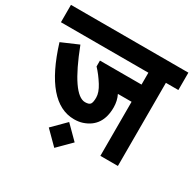

<svg xmlns="http://www.w3.org/2000/svg" viewBox="-172 -801 1087 1080"><g transform="rotate(30 371.5 -261.0)"><path d="M311 -57.1 395 26.9 311 110.8 227.1 26.9ZM332 -198.2Q358.4 -198.2 366.2 -210Q374 -221.7 374 -252Q374 -284.7 348.1 -326.2Q319.3 -372.1 288.1 -404.8V-442.9H558.1V-520H-9.8V-632.8H752.9V-520H671.9V20H558.1V-331.1H469.2Q486.8 -295.4 486.8 -252.9Q486.8 -127 379.9 -91.8Q356 -84 326.2 -84Q142.6 -84 39.1 -418.9L147.9 -465.8Q251 -198.2 332 -198.2Z"/></g></svg>

Font: Miedinger*
Style: Bold
Weight: 700
Version: Version 001.000